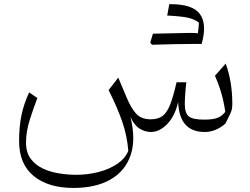

<svg xmlns="http://www.w3.org/2000/svg" viewBox="-20 -636 1214 933"><path d="M974.6 5.4Q851.1 5.4 845.7 -140.6Q830.6 -72.8 793 -33.7Q755.4 5.4 713.4 5.4Q685.5 5.4 658.9 -10.7Q632.3 -26.9 613.8 -67.9Q641.1 41.5 614.5 118.7Q587.9 195.8 516.4 236.6Q444.8 277.3 336.9 277.3Q214.4 277.3 143.6 219.2Q72.8 161.1 72.8 49.8Q72.8 -22 84.7 -77.9Q96.7 -133.8 121.6 -187L161.6 -159.7Q142.6 -110.8 124.5 -53.5Q106.4 3.9 106.4 56.6Q106.4 104.5 128.9 135Q151.4 165.5 187.5 182.6Q223.6 199.7 266.6 206.5Q309.6 213.4 350.6 213.4Q405.8 213.4 457.8 200.2Q509.8 187 548.8 160.9Q587.9 134.8 603.5 97.2Q597.7 24.4 574.5 -43.5Q551.3 -111.3 507.8 -198.2L554.7 -258.8L596.7 -159.2Q616.7 -111.3 641.4 -83.7Q666 -56.2 712.9 -56.2Q746.6 -56.2 768.3 -71.3Q790 -86.4 805.9 -125.5Q821.8 -164.6 837.9 -236.3H885.3Q883.8 -225.6 882.1 -206.3Q880.4 -187 879.2 -166.7Q877.9 -146.5 877.9 -132.8Q877.9 -86.4 897 -70.6Q916 -54.7 972.2 -54.7Q1014.2 -54.7 1036.1 -63Q1058.1 -71.3 1074.7 -92.3Q1067.9 -140.6 1055.2 -184.3Q1042.5 -228 1024.4 -267.6L1076.7 -327.1Q1108.9 -238.8 1108.9 -132.8Q1108.9 -118.2 1107.2 -107.9Q1105.5 -97.7 1098.4 -82Q1091.3 -66.4 1075.2 -35.2Q1028.3 5.4 974.6 5.4ZM941.4 -474.1Q945.8 -503.9 946.8 -525.9Q923.8 -543.5 891.6 -550.3Q859.4 -557.1 792.5 -560.5Q797.4 -590.8 802.7 -615.7Q914.1 -617.2 950.7 -568.8Q987.3 -520.5 960 -422.4H910.6Q840.3 -422.4 719.2 -418.5Q712.9 -424.8 710 -428.2Q718.8 -458.5 723.1 -472.2Q869.6 -476.1 900.4 -476.1Q931.2 -476.1 941.4 -474.1Z"/></svg>

Font: Pinar-FD Light
Style: Regular
Weight: 300
Designer: Amin Abedi
Version: Version 2.000